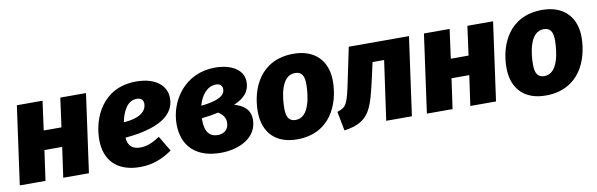

<svg xmlns="http://www.w3.org/2000/svg" viewBox="-43 -910 4005 1288"><g transform="rotate(-10 1959.5 -266.0)"><path d="M310 0H485L559 -533H384L357 -335H236L263 -533H88L14 0H189L218 -205H339Z M1108 -402C1108 -486 1037 -551 903 -551C672 -551 592 -354 592 -209C592 -74 669 19 833 19C919 19 992 -13 1051 -55L989 -159C939 -126 900 -110 855 -110C808 -110 772 -130 768 -192C929 -207 1108 -253 1108 -402ZM775 -296C789 -366 821 -436 887 -436C921 -436 932 -416 932 -394C932 -357 903 -304 775 -296Z M1440 -551C1234 -551 1121 -380 1121 -222C1121 -62 1224 19 1380 19C1505 19 1631 -38 1631 -165C1631 -234 1582 -267 1524 -283C1599 -315 1633 -358 1633 -420C1633 -505 1548 -551 1440 -551ZM1427 -438C1456 -438 1470 -422 1470 -399C1470 -353 1415 -326 1306 -315C1324 -384 1367 -438 1427 -438ZM1409 -250C1437 -232 1457 -209 1457 -176C1457 -125 1422 -102 1382 -102C1327 -102 1295 -138 1295 -216C1295 -221 1295 -227 1296 -232C1338 -236 1375 -242 1409 -250Z M1900 19C2129 19 2203 -170 2204 -323C2205 -463 2120 -551 1975 -551C1747 -551 1672 -364 1672 -210C1672 -67 1756 19 1900 19ZM1914 -111C1871 -111 1851 -137 1851 -200C1851 -275 1867 -422 1962 -422C2005 -422 2026 -396 2025 -333C2024 -258 2008 -111 1914 -111Z M2759 -533H2349L2305 -323C2270 -150 2261 -136 2198 -116L2223 15C2404 -11 2419 -98 2471 -326L2488 -404H2567L2510 0H2685Z M3083 0H3258L3332 -533H3157L3130 -335H3009L3036 -533H2861L2787 0H2962L2991 -205H3112Z M3594 19C3823 19 3897 -170 3898 -323C3899 -463 3814 -551 3669 -551C3441 -551 3366 -364 3366 -210C3366 -67 3450 19 3594 19ZM3608 -111C3565 -111 3545 -137 3545 -200C3545 -275 3561 -422 3656 -422C3699 -422 3720 -396 3719 -333C3718 -258 3702 -111 3608 -111Z"/></g></svg>

Font: Fira Sans ExtraBold
Style: Italic
Weight: 800
Italic angle: -8°
Designer: bBox Type GmbH & Carrois Corporate GbR & Edenspiekermann AG
Foundry: bBox Type GmbH & Carrois Corporate GbR & Edenspiekermann AG
Version: Version 4.301;PS 004.301;hotconv 1.0.88;makeotf.lib2.5.64775